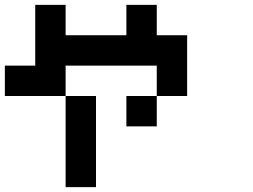

<svg xmlns="http://www.w3.org/2000/svg" viewBox="-20 -770 1040 790"><path d="M0 -375V-500H125V-750H250V-625H500V-750H625V-625H750V-375H625V-500H250V-375ZM250 0V-375H375V0ZM500 -250V-375H625V-250Z"/></svg>

Font: Galmuri7 Regular
Style: Regular
Weight: 400
Designer: Lee Minseo (quiple)
Version: Version 2.399;hotconv 1.1.1;makeotfexe 2.6.0 DEVELOPMENT